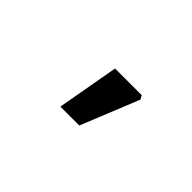

<svg xmlns="http://www.w3.org/2000/svg" viewBox="-19 -959 586 586"><g transform="rotate(45 274.5 -666.0)"><path d="M220.2 -565.9 255.9 -766.1H371.1L377.9 -753.9L301.8 -565.9Z"/></g></svg>

Font: Source Sans 3 Semibold
Style: Regular
Weight: 600
Designer: Paul D. Hunt
Foundry: Adobe
Version: Version 3.052;hotconv 1.1.0;makeotfexe 2.6.0